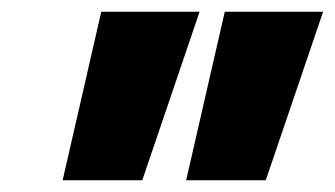

<svg xmlns="http://www.w3.org/2000/svg" viewBox="-20 -694 572 328"><path d="M532 -674 434 -386H298L364 -674ZM321 -674 223 -386H87L153 -674Z"/></svg>

Font: Work Sans ExtraBold
Style: Italic
Weight: 800
Italic angle: -13°
Designer: Wei Huang
Foundry: Wei Huang
Version: Version 2.012; ttfautohint (v1.8.3)